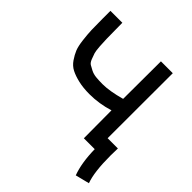

<svg xmlns="http://www.w3.org/2000/svg" viewBox="-180 -615 878 878"><g transform="rotate(45 259.0 -176.0)"><path d="M426.8 0H356.4L355.5 -179.7Q293.9 -160.6 232.4 -160.6Q190.9 -160.6 159.7 -168Q128.4 -175.3 106.9 -186.3Q85.4 -197.3 70.8 -218.8Q56.2 -240.2 48.3 -259.8Q40.5 -279.3 36.4 -313.7Q32.2 -348.1 31.2 -374.8Q30.3 -401.4 30.3 -446.3V-487.3V-498H107.4Q107.4 -481.9 107.9 -452.6Q108.4 -412.6 108.6 -394.5Q108.9 -376.5 110.8 -348.6Q112.8 -320.8 116.2 -309.8Q119.6 -298.8 126.2 -282Q132.8 -265.1 142.1 -259.5Q151.4 -253.9 165.8 -246.6Q180.2 -239.3 198.5 -237.3Q216.8 -235.4 242.2 -235.4Q287.1 -235.4 356 -254.4L356.9 -498H433.6Q433.6 -403.3 433.3 -277.6Q433.1 -151.9 433.1 -77.1H499.5Q498.5 -47.9 498.5 -29.8Q498.5 76.2 518.1 128.9L450.2 146Q428.2 86.9 426.8 0Z"/></g></svg>

Font: FantasqueSansM Nerd Font
Style: Regular
Weight: 400
Monospace: yes
Designer: Jany Belluz
Version: Version 1.8.0 ; ttfautohint (v1.8.2);Nerd Fonts 3.4.0